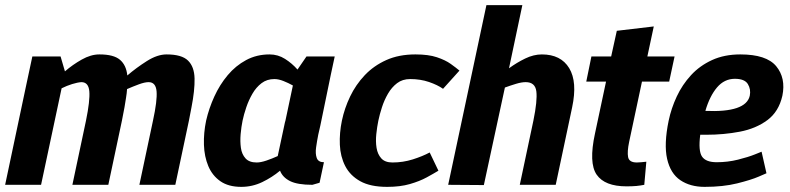

<svg xmlns="http://www.w3.org/2000/svg" viewBox="-25 -720 3078 748"><path d="M711 -250 658 0H518L571 -250Q588 -328 585 -364Q582 -400 554 -400Q539 -400 516 -391.5Q493 -383 470 -373Q469 -357 466 -339Q463 -321 460 -302L450 -250L397 0H257L310 -250Q326 -328 323 -364Q320 -400 292 -400Q277 -399 256 -392.5Q235 -386 215 -376L135 0H-5L76 -383L101 -500H211L228 -442Q258 -468 293.5 -488Q329 -508 362 -508H363Q418 -508 442.5 -487Q467 -466 471 -426Q506 -456 547 -482Q588 -508 624 -508Q683 -508 707.5 -484Q732 -460 733 -414Q734 -368 721 -302Z M1044 -412Q1015 -412 994 -396Q973 -380 958.5 -355Q944 -330 934.5 -302Q925 -274 920 -250Q915 -226 912.5 -197.5Q910 -169 913.5 -144Q917 -119 931.5 -103Q946 -87 975 -87Q991 -87 1013 -94.5Q1035 -102 1057 -112L1085 -243L1087 -250L1116 -387Q1098 -397 1079 -404.5Q1060 -412 1044 -412ZM1192 0Q1134 0 1105 -14.5Q1076 -29 1066 -55Q1035 -29 996.5 -10.5Q958 8 915 8Q865 8 833.5 -14Q802 -36 786.5 -73Q771 -110 769.5 -156Q768 -202 778 -250Q789 -298 810 -344Q831 -390 862 -427Q893 -464 934 -486Q975 -508 1025 -508Q1058 -508 1085.5 -490.5Q1113 -473 1134 -449L1169 -500H1279L1264 -430L1223 -231L1215 -196Q1210 -171 1206.5 -146Q1203 -121 1209 -104.5Q1215 -88 1237 -88L1220 -8Z M1483 8Q1418 8 1378.5 -14Q1339 -36 1320 -73Q1301 -110 1299 -156Q1297 -202 1307 -250Q1317 -298 1339 -344Q1361 -390 1396 -427Q1431 -464 1480 -486Q1529 -508 1593 -508H1594Q1644 -508 1677 -497Q1710 -486 1731 -471Q1752 -456 1765 -445L1701 -374Q1680 -389 1646.5 -400.5Q1613 -412 1573 -412Q1543 -412 1522 -396Q1501 -380 1486.5 -355Q1472 -330 1463 -302Q1454 -274 1449 -250Q1444 -226 1441 -197.5Q1438 -169 1442 -144Q1446 -119 1460.5 -103Q1475 -87 1504 -87Q1545 -87 1583 -99Q1621 -111 1649 -126L1683 -55Q1665 -44 1637.5 -29Q1610 -14 1572 -3Q1534 8 1484 8H1483Z M1860 1 1721 0 1870 -700H2010L1958 -454Q1988 -476 2021 -492Q2054 -508 2086 -508Q2160 -508 2192.5 -454.5Q2225 -401 2204 -302L2193 -250L2140 0H2000L2053 -250Q2069 -328 2064.5 -364Q2060 -400 2023 -400Q2007 -400 1985.5 -393.5Q1964 -387 1942 -379Z M2493 -90 2485 0Q2470 3 2454.5 4.5Q2439 6 2416 6Q2331 6 2299.5 -39.5Q2268 -85 2293 -200L2336 -402H2259L2279 -500H2356L2378 -600L2522 -617L2497 -500H2603L2582 -402H2476L2426 -167Q2418 -129 2422 -108Q2426 -87 2456 -87Q2465 -87 2473.5 -88Q2482 -89 2493 -90Z M2838 -413Q2797 -413 2768.5 -379.5Q2740 -346 2723 -288Q2881 -281 2896 -347Q2901 -372 2888.5 -392.5Q2876 -413 2838 -413ZM2942 -129 2961 -45Q2961 -45 2931 -32Q2901 -19 2846.5 -5.5Q2792 8 2720 8Q2664 8 2625.5 -18Q2587 -44 2574 -101Q2561 -158 2580 -250Q2590 -298 2611.5 -344Q2633 -390 2667 -427Q2701 -464 2749 -486Q2797 -508 2859 -508Q2961 -508 2999 -462Q3037 -416 3023 -347Q3009 -285 2964.5 -252Q2920 -219 2857.5 -207Q2795 -195 2726 -195H2703Q2695 -132 2710 -110Q2725 -88 2767 -88Q2810 -88 2850 -98Q2890 -108 2916 -118.5Q2942 -129 2942 -129Z"/></svg>

Font: Epunda Sans
Style: Bold Italic
Weight: 700
Italic angle: -12.0243°
Designer: Simon Atzbach
Foundry: typofactur
Version: Version 2.204; ttfautohint (v1.8.4.7-5d5b)